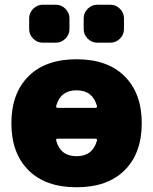

<svg xmlns="http://www.w3.org/2000/svg" viewBox="-20 -780 646 810"><path d="M446 -760Q469 -760 486 -743Q503 -726 503 -703V-657Q503 -634 486 -617Q469 -600 446 -600H390Q367 -600 350 -617Q333 -634 333 -657V-703Q333 -726 350 -743Q367 -760 390 -760ZM160 -760H216Q239 -760 256 -743Q273 -726 273 -703V-657Q273 -634 256 -617Q239 -600 216 -600H160Q137 -600 120 -617Q103 -634 103 -657V-703Q103 -726 120 -743Q137 -760 160 -760ZM382 -325Q391 -325 389 -333Q371 -399 303 -399Q235 -399 217 -333Q215 -325 224 -325ZM389 -187Q391 -195 382 -195H224Q215 -195 217 -187Q235 -121 303 -121Q371 -121 389 -187ZM100 -458Q172 -530 303 -530Q434 -530 506 -458Q578 -386 578 -260Q578 -134 506 -62Q434 10 303 10Q172 10 100 -62Q28 -134 28 -260Q28 -386 100 -458Z"/></svg>

Font: Rounded Mplus 1c Black
Style: Regular
Weight: 900
Version: Version 1.059.20150529